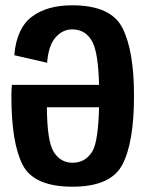

<svg xmlns="http://www.w3.org/2000/svg" viewBox="-20 -700 554 725"><path d="M254 5Q107 5 65 -78.5Q23 -162 23 -336Q23 -360.5 25 -379.5H354Q351 -497.5 330 -539.5Q305.5 -589 252.5 -589Q215.5 -589 189 -557.8Q162.5 -526.5 158 -463L34 -491.5Q42.5 -593 99.8 -636.5Q157 -680 252.5 -680Q399 -680 442.5 -594.2Q486 -508.5 486 -338.5Q486 -161.5 442 -78.2Q398 5 254 5ZM354 -295H157Q158 -166.5 182.5 -127Q208 -85.5 254 -85.5Q303 -85.5 329 -129Q351 -166.5 354 -295Z"/></svg>

Font: Anybody SemiBold
Style: Regular
Weight: 600
Designer: Tyler Finck
Foundry: Etcetera Type Company
Version: Version 1.010; ttfautohint (v1.8.3) -l 8 -r 50 -G 200 -x 14 